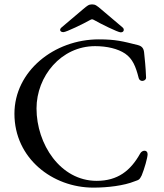

<svg xmlns="http://www.w3.org/2000/svg" viewBox="-20 -843 750 878"><path d="M270 -696C283 -696 365 -736 391 -751C400 -756 402 -756 411 -751C437 -736 519 -695 532 -695C541 -695 546 -700 546 -706C546 -710 545 -714 540 -718L442 -801C423 -817 416 -823 401 -823C386 -823 379 -817 360 -801L262 -718C257 -714 255 -710 255 -706C255 -700 261 -696 270 -696ZM407 15C472 15 547 6 596 -14C617 -21 618 -22 628 -41C640 -70 655 -122 655 -138C655 -159 630 -158 621 -141C577 -62 518 -16 422 -16C256 -16 147 -184 147 -347C147 -494 259 -632 415 -632C470 -632 519 -620 552 -598C587 -574 601 -538 614 -487C620 -464 649 -473 648 -488C646 -540 642 -572 639 -603C637 -621 630 -632 610 -637C542 -654 509 -663 432 -663C227 -663 46 -517 46 -323C46 -119 220 15 407 15Z"/></svg>

Font: Garamond-Math
Style: Regular
Weight: 400
Version: Version 2019-08-16